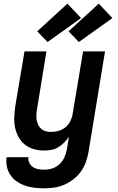

<svg xmlns="http://www.w3.org/2000/svg" viewBox="-20 -809 640 1042"><path d="M220 213Q193 213 167 210Q141 207 116.5 198.5Q92 190 71.5 176Q51 162 37 141.5Q23 121 17.5 95.5Q12 70 16 44H134Q132 60 139 74.5Q146 89 158.5 97.5Q171 106 187 109Q203 112 220 112Q242 112 264 105Q286 98 303 82Q320 66 329.5 44.5Q339 23 343 2L354 -67Q343 -50 328 -35Q313 -20 295.5 -9.5Q278 1 258 4.5Q238 8 219 8Q190 8 162.5 0Q135 -8 114 -25Q93 -42 80 -66.5Q67 -91 61.5 -118Q56 -145 57.5 -174.5Q59 -204 63 -233L113 -530H232L181 -217Q178 -202 177.5 -187Q177 -172 179 -158Q181 -144 187.5 -131Q194 -118 204.5 -109Q215 -100 229 -96.5Q243 -93 258 -93Q278 -93 298.5 -99Q319 -105 335.5 -118.5Q352 -132 361.5 -151Q371 -170 374 -190L431 -530H550L460 18Q455 45 445.5 71.5Q436 98 419 122Q402 146 378.5 164Q355 182 328.5 193.5Q302 205 274.5 209Q247 213 220 213ZM408 -581 352 -639 516 -789 590 -711ZM238 -581 182 -639 346 -789 420 -711Z"/></svg>

Font: Iosevka Curly Extended
Style: Bold Italic
Weight: 700
Width: 7
Italic angle: -9°
Monospace: yes
Designer: Belleve Invis
Foundry: Belleve Invis
Version: Version 11.1.0; ttfautohint (v1.8.3)